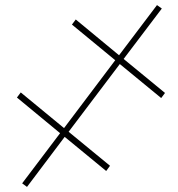

<svg xmlns="http://www.w3.org/2000/svg" viewBox="-20 -727 700 754"><path d="M447.5 -510 596.5 -707 615.5 -693.5 465.5 -495.5 628 -362 613 -342 450.5 -475.5 249.5 -209.5 412 -76 397 -55.5 234 -189.5 86 7 67 -7 216 -204 46.5 -344 61.5 -364 231.5 -224 432.5 -490.5 262.5 -630.5 277.5 -650.5Z"/></svg>

Font: Lato Thin
Style: Italic
Weight: 200
Italic angle: -7°
Designer: Lukasz Dziedzic
Foundry: tyPoland Lukasz Dziedzic
Version: Version 2.007; 2014-02-27